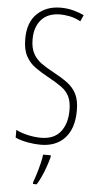

<svg xmlns="http://www.w3.org/2000/svg" viewBox="-62 -761 518 1019"><g transform="rotate(5 197.0 -251.5)"><path d="M352 -187Q352 -93 305.5 -41.5Q259 10 175 10Q144 10 107.5 3.5Q71 -3 41 -16V-57Q69 -43 105.5 -35Q142 -27 174 -27Q244 -27 278.5 -70.5Q313 -114 313 -186Q313 -230 299.5 -258Q286 -286 258.5 -306Q231 -326 187 -350Q148 -371 116 -393.5Q84 -416 65 -451Q46 -486 46 -543Q46 -631 94.5 -677.5Q143 -724 220 -724Q256 -724 289 -715Q322 -706 344 -695L329 -661Q300 -677 271 -682.5Q242 -688 221 -688Q155 -688 120 -649Q85 -610 85 -544Q85 -498 101 -468.5Q117 -439 145 -419Q173 -399 209 -380Q254 -356 286 -332.5Q318 -309 335 -275.5Q352 -242 352 -187ZM235 71Q226 106 210 147Q194 188 174 221H154V211Q161 193 169.5 165.5Q178 138 185 109.5Q192 81 194 61H235Z"/></g></svg>

Font: Noto Sans Gurmukhi ExtraCondensed ExtraLight
Style: Regular
Weight: 200
Width: 2
Designer: Jelle Bosma - Monotype Design Team
Foundry: Monotype Imaging Inc.
Version: Version 2.004; ttfautohint (v1.8.4.7-5d5b)